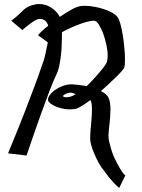

<svg xmlns="http://www.w3.org/2000/svg" viewBox="-20 -756 696 943"><path d="M288.1 -284.2Q293.9 -278.3 306.6 -278.3Q328.1 -278.3 350.6 -293Q340.8 -300.8 327.1 -300.8Q316.4 -300.8 305.7 -296.4Q294.9 -292 288.1 -284.2ZM542 19.5Q556.6 49.8 570.3 73.2Q584 96.7 595.7 105.5L565.4 167Q551.8 156.2 538.6 141.6Q525.4 127 514.6 114.3Q502.9 99.6 492.2 84Q477.5 67.4 465.3 44.9Q453.1 22.5 443.4 0Q433.6 -22.5 428.2 -42.5Q422.9 -62.5 422.9 -73.2Q422.9 -84 423.3 -94.7Q423.8 -105.5 424.8 -118.2V-126H425.8Q427.7 -149.4 429.7 -173.3Q431.6 -197.3 431.6 -217.8Q431.6 -233.4 430.2 -245.1Q428.7 -256.8 423.8 -264.6Q384.8 -235.4 359.4 -223.6Q349.6 -220.7 340.8 -219.7Q332 -218.8 322.3 -218.8Q303.7 -218.8 285.2 -223.1Q266.6 -227.5 252 -233.9Q237.3 -240.2 227.1 -248.5Q216.8 -256.8 215.8 -264.6V-267.6Q215.8 -277.3 225.6 -290.5Q235.4 -303.7 251.5 -314.9Q267.6 -326.2 288.6 -334Q309.6 -341.8 331.1 -341.8H334Q367.2 -339.8 406.2 -333Q418.9 -345.7 433.6 -361.3Q448.2 -377 461.4 -392.1Q474.6 -407.2 485.4 -420.9Q496.1 -434.6 502 -445.3Q508.8 -458 508.8 -483.4Q508.8 -506.8 502.4 -536.6Q496.1 -566.4 486.3 -592.3Q476.6 -618.2 464.8 -636.2Q453.1 -654.3 441.4 -654.3H439.5Q428.7 -654.3 411.1 -649.9Q393.6 -645.5 372.1 -637.7Q350.6 -629.9 327.6 -619.6Q304.7 -609.4 284.2 -597.7V-577.1Q284.2 -552.7 282.7 -525.4Q281.2 -498 277.8 -472.2Q274.4 -446.3 269 -423.8Q263.7 -401.4 254.9 -385.7Q244.1 -363.3 224.6 -313.5Q208 -270.5 180.2 -193.4Q152.3 -116.2 110.4 7.8L19.5 -2.9Q69.3 -123 100.1 -202.6Q130.9 -282.2 149.4 -332Q170.9 -388.7 181.6 -421.9Q196.3 -459 203.1 -490.7Q210 -522.5 214.8 -547.9L167 -583Q171.9 -589.8 185.1 -602.5Q198.2 -615.2 216.8 -629.9Q211.9 -646.5 201.2 -654.8Q190.4 -663.1 176.8 -663.1Q168.9 -663.1 162.1 -660.2Q154.3 -657.2 143.6 -650.4Q134.8 -644.5 121.1 -634.3Q107.4 -624 89.8 -608.4L35.2 -654.3Q61.5 -673.8 74.7 -687Q87.9 -700.2 97.7 -709Q107.4 -717.8 119.1 -723.6Q130.9 -729.5 153.3 -734.4Q158.2 -735.4 162.6 -735.8Q167 -736.3 171.9 -736.3Q205.1 -736.3 233.4 -717.3Q261.7 -698.2 273.4 -672.9Q301.8 -692.4 328.6 -707.5Q355.5 -722.7 372.1 -725.6Q377.9 -726.6 383.8 -727.1Q389.6 -727.5 397.5 -727.5Q418 -727.5 442.4 -723.1Q466.8 -718.8 489.3 -711.4Q511.7 -704.1 529.8 -694.3Q547.9 -684.6 556.6 -672.9Q564.5 -663.1 571.3 -638.7Q578.1 -614.3 583 -583.5Q587.9 -552.7 590.8 -520.5Q593.8 -488.3 593.8 -463.9Q593.8 -448.2 592.8 -436.5Q591.8 -424.8 587.9 -419.9Q585 -415 574.7 -403.3Q564.5 -391.6 548.8 -376.5Q533.2 -361.3 514.6 -343.8Q496.1 -326.2 475.6 -308.6Q505.9 -293.9 513.7 -274.4Q522.5 -253.9 522.5 -217.8Q522.5 -200.2 521 -181.2Q519.5 -162.1 517.6 -144.5Q515.6 -127 514.2 -112.8Q512.7 -98.6 512.7 -90.8V-85.9Q513.7 -82 513.7 -77.1Q513.7 -72.3 514.6 -66.4Q520.5 -42 526.9 -20.5Q533.2 1 542 19.5Z"/></svg>

Font: Miniver
Style: Regular
Weight: 400
Designer: Dathan Boardman
Foundry: Open Window
Version: Version 1.000